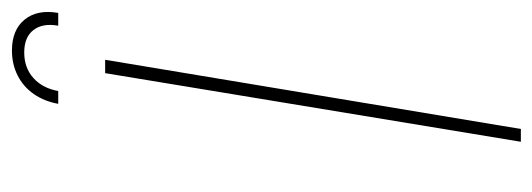

<svg xmlns="http://www.w3.org/2000/svg" viewBox="-318 -614 931 336"><g transform="rotate(-90 148.0 -445.5)"><path d="M211.9 -727.5 90.8 0H68.4L188.5 -727.5ZM134.8 -809.6Q139.2 -834 151.9 -852.3Q164.6 -870.6 184.3 -880.6Q204.1 -890.6 228 -890.6Q264.2 -890.6 282.2 -868.4Q300.3 -846.2 293.9 -809.6H271.5Q276.4 -836.9 263.9 -853Q251.5 -869.1 224.6 -869.1Q197.8 -869.1 179.9 -853Q162.1 -836.9 157.2 -809.6Z"/></g></svg>

Font: Inter Tight Thin
Style: Italic
Weight: 250
Italic angle: -9.39999°
Designer: Rasmus Andersson
Foundry: rsms
Version: Version 3.004